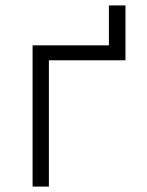

<svg xmlns="http://www.w3.org/2000/svg" viewBox="-20 -687 540 707"><path d="M100 0V-520H381V-667H442V-465H160V0Z"/></svg>

Font: Iosevka SS18 Light
Style: Regular
Weight: 300
Monospace: yes
Designer: Belleve Invis
Foundry: Belleve Invis
Version: Version 25.1.1; ttfautohint (v1.8.4)